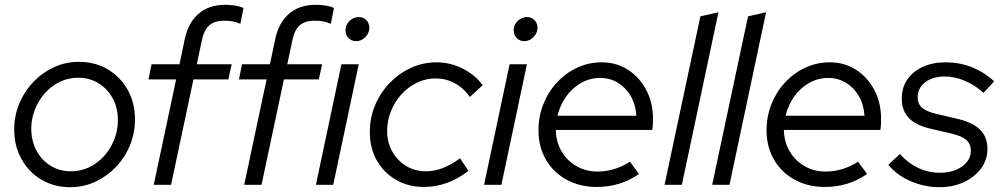

<svg xmlns="http://www.w3.org/2000/svg" viewBox="-20 -768 4163 798"><path d="M272 10Q205 10 152.5 -21Q100 -52 69.5 -106.5Q39 -161 39 -229Q39 -286 60 -337Q81 -388 118.5 -427.2Q156 -466.4 204.5 -488.7Q253 -511 308 -511Q375 -511 427.5 -480Q480 -449 510.5 -395Q541 -341 541 -272Q541 -215.2 520 -163.9Q499 -112.6 461.5 -73.7Q424 -34.8 375.5 -12.4Q327 10 272 10ZM275 -56Q315 -56 350 -72.5Q385 -89 411.9 -118.7Q438.8 -148.4 454.4 -186.9Q470 -225.5 470 -268Q470 -319.1 448.6 -358.9Q427.2 -398.6 389.6 -421.8Q352 -445 305.3 -445Q265 -445 230 -428.5Q195 -412 168.1 -382.3Q141.2 -352.6 125.6 -314.1Q110 -275.5 110 -233Q110 -182.7 131.5 -142.3Q153 -102 190.5 -79Q228.1 -56 275 -56Z M619 0 712 -438H597L610 -501H726L748 -606Q763 -675 806 -711.5Q849 -748 916 -748Q937 -748 956.5 -745Q976 -742 992 -735L979 -669Q963 -676 947.5 -679Q932 -682 912 -682Q872 -682 850 -663Q828 -644 819 -600L798 -501H943L929 -438H784L691 0Z M995 0 1088 -438H973L986 -501H1102L1124 -606Q1139 -675 1182 -711.5Q1225 -748 1292 -748Q1313 -748 1332.5 -745Q1352 -742 1368 -735L1355 -669Q1339 -676 1323.5 -679Q1308 -682 1288 -682Q1248 -682 1226 -663Q1204 -644 1195 -600L1174 -501H1319L1305 -438H1160L1067 0Z M1293 0 1399 -501H1471L1365 0ZM1460 -597Q1441 -597 1428.5 -610Q1416 -623 1416 -642Q1416 -657 1423.5 -669.5Q1431 -682 1444 -689.5Q1457 -697 1471 -697Q1490 -697 1502.5 -684.5Q1515 -672 1515 -653Q1515 -638 1507.5 -625.5Q1500 -613 1487.5 -605Q1475 -597 1460 -597Z M1741 9Q1677 9 1626 -20.5Q1575 -50 1546 -101.5Q1517 -153 1517 -219Q1517 -278 1539 -330.5Q1561 -383 1599.5 -423Q1638 -463 1688 -486Q1738 -509 1795 -509Q1851 -509 1903 -483Q1955 -457 1986 -414L1933 -365Q1906 -403 1869.5 -422.5Q1833 -442 1790 -442Q1750 -442 1713.5 -424.5Q1677 -407 1649 -376.5Q1621 -346 1605 -306.5Q1589 -267 1589 -222Q1589 -176 1610.5 -138Q1632 -100 1668.5 -78Q1705 -56 1750 -56Q1786 -56 1821.5 -70Q1857 -84 1892 -110L1927 -58Q1841 9 1741 9Z M1992 0 2098 -501H2170L2064 0ZM2159 -597Q2140 -597 2127.5 -610Q2115 -623 2115 -642Q2115 -657 2122.5 -669.5Q2130 -682 2143 -689.5Q2156 -697 2170 -697Q2189 -697 2201.5 -684.5Q2214 -672 2214 -653Q2214 -638 2206.5 -625.5Q2199 -613 2186.5 -605Q2174 -597 2159 -597Z M2460 9Q2390 9 2335 -21Q2280 -51 2249 -104.5Q2218 -158 2218 -226Q2218 -284 2238.5 -335.5Q2259 -387 2295.5 -426Q2332 -465 2379.5 -487Q2427 -509 2481 -509Q2542 -509 2590 -478Q2638 -447 2666 -394Q2694 -341 2694 -273Q2694 -263 2693.5 -251.5Q2693 -240 2691 -228H2290Q2291 -178 2314 -139Q2337 -100 2376 -77.5Q2415 -55 2463 -55Q2500 -55 2535 -66Q2570 -77 2598 -96L2636 -45Q2595 -17 2552 -4Q2509 9 2460 9ZM2297 -287H2625Q2622 -333 2602 -368Q2582 -403 2549 -423.5Q2516 -444 2474 -444Q2432 -444 2395.5 -423.5Q2359 -403 2333.5 -367.5Q2308 -332 2297 -287Z M2742 0 2891 -700 2966 -717 2814 0Z M2940 0 3089 -700 3164 -717 3012 0Z M3408 9Q3338 9 3283 -21Q3228 -51 3197 -104.5Q3166 -158 3166 -226Q3166 -284 3186.5 -335.5Q3207 -387 3243.5 -426Q3280 -465 3327.5 -487Q3375 -509 3429 -509Q3490 -509 3538 -478Q3586 -447 3614 -394Q3642 -341 3642 -273Q3642 -263 3641.5 -251.5Q3641 -240 3639 -228H3238Q3239 -178 3262 -139Q3285 -100 3324 -77.5Q3363 -55 3411 -55Q3448 -55 3483 -66Q3518 -77 3546 -96L3584 -45Q3543 -17 3500 -4Q3457 9 3408 9ZM3245 -287H3573Q3570 -333 3550 -368Q3530 -403 3497 -423.5Q3464 -444 3422 -444Q3380 -444 3343.5 -423.5Q3307 -403 3281.5 -367.5Q3256 -332 3245 -287Z M3884 10Q3823 10 3765 -15Q3707 -40 3672 -83L3720 -128Q3754 -90 3796.5 -70Q3839 -50 3886 -50Q3942 -50 3978.5 -76Q4015 -102 4015 -142Q4015 -170 3996 -186.5Q3977 -203 3934 -213L3852 -232Q3788 -246 3758 -277Q3728 -308 3728 -358Q3728 -404 3751 -437.5Q3774 -471 3815 -490Q3856 -509 3911 -509Q3967 -509 4017.5 -489.5Q4068 -470 4112 -430L4068 -382Q4031 -415 3989.5 -432.5Q3948 -450 3907 -450Q3856 -450 3825 -426Q3794 -402 3794 -364Q3794 -336 3812.5 -320Q3831 -304 3874 -294L3956 -275Q4022 -260 4053 -229.5Q4084 -199 4084 -149Q4084 -104 4057.5 -68Q4031 -32 3986 -11Q3941 10 3884 10Z"/></svg>

Font: Red Hat Display VF
Style: Italic
Weight: 300
Italic angle: -12°
Designer: Pentagram, MCKL
Foundry: Pentagram, MCKL
Version: Version 1.023